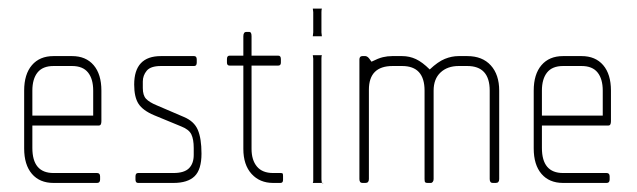

<svg xmlns="http://www.w3.org/2000/svg" viewBox="-20 -424 1477 445"><path d="M209 -133H55V-81Q55 -23 104 -23H205Q212 -23 212 -15V-8Q212 0 205 0H104Q72 0 54 -21Q36 -42 36 -80V-214Q36 -252 54 -273Q72 -294 104 -294H147Q179 -294 197 -273Q215 -252 215 -214V-143Q215 -133 209 -133ZM196 -214Q196 -241 184 -256Q172 -271 147 -271H104Q79 -271 67 -256Q55 -241 55 -214V-156H196Z M382 0H300Q294 0 294 -8V-15Q294 -23 300 -23H382Q407 -23 418 -34Q429 -45 429 -65V-81Q429 -101 423.5 -112.5Q418 -124 400 -131L337 -157Q311 -168 301 -183.5Q291 -199 291 -228Q291 -294 353 -294H430Q436 -294 436 -286V-279Q436 -271 430 -271H353Q329 -271 320 -260Q311 -249 311 -235V-220Q311 -203 318.5 -195Q326 -187 343 -180L406 -153Q430 -143 438.5 -123Q447 -103 447 -68Q447 -31 431 -15.5Q415 0 382 0Z M630 0H613Q582 0 563 -21Q544 -42 544 -79V-272H512Q506 -272 506 -279V-287Q506 -295 512 -295H544V-340Q544 -350 551 -350H558Q563 -350 563 -340V-295H625Q631 -295 631 -287V-279Q631 -272 625 -272H563V-79Q563 -53 575.5 -38Q588 -23 613 -23H630Q634 -23 635 -22Q636 -21 636 -16V-7Q636 0 630 0Z M726 -404Q725 -401 725 -396V-349Q725 -347 725.5 -344.5Q726 -342 726 -340H705Q705 -342 705.5 -344.5Q706 -347 706 -349V-396Q706 -398 705.5 -400Q705 -402 705 -404ZM726 -296Q725 -294 725 -288V-8Q725 -6 725.5 -4Q726 -2 726 0Q727 0 728 1Q729 2 729 0H705L706 -4V-8V-288Q706 -290 705.5 -292Q705 -294 705 -296Z M1129 0H1122Q1115 0 1115 -9V-214Q1115 -271 1063 -271H1043Q1017 -271 1001 -256Q985 -241 985 -214V-9Q985 -5 983 -2.5Q981 0 979 0H971Q967 0 965.5 -1.5Q964 -3 964 -9V-214Q964 -271 912 -271H890Q835 -271 835 -216V-9Q835 0 827 0H820Q813 0 813 -9V-286Q813 -294 820 -294H827Q829 -294 832 -292Q835 -290 841 -281Q857 -289 867.5 -291.5Q878 -294 889 -294H912Q929 -294 944 -287Q959 -280 976 -263Q995 -281 1011 -287.5Q1027 -294 1043 -294H1063Q1098 -294 1117.5 -272.5Q1137 -251 1137 -214V-9Q1137 0 1129 0Z M1390 -133H1236V-81Q1236 -23 1285 -23H1386Q1393 -23 1393 -15V-8Q1393 0 1386 0H1285Q1253 0 1235 -21Q1217 -42 1217 -80V-214Q1217 -252 1235 -273Q1253 -294 1285 -294H1328Q1360 -294 1378 -273Q1396 -252 1396 -214V-143Q1396 -133 1390 -133ZM1377 -214Q1377 -241 1365 -256Q1353 -271 1328 -271H1285Q1260 -271 1248 -256Q1236 -241 1236 -214V-156H1377Z"/></svg>

Font: Chathura Light
Style: Regular
Weight: 300
Designer: Appaji Ambarisha Darbha
Foundry: Aditya Fonts
Version: Version 1.002 2016